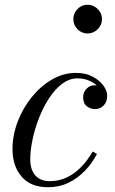

<svg xmlns="http://www.w3.org/2000/svg" viewBox="-20 -776 482 806"><path d="M181 10Q109 10 70.8 -34.5Q32.5 -79 32.5 -150Q32.5 -208 54 -264.8Q75.5 -321.5 113 -368Q150.5 -414.5 198.2 -442.2Q246 -470 299 -470Q340 -470 369.2 -454.2Q398.5 -438.5 414.2 -416.5Q430 -394.5 430 -375Q430 -348.5 415.2 -333.2Q400.5 -318 378.5 -318Q360 -318 344.5 -330Q329 -342 329 -368Q329 -388.5 343 -403.2Q357 -418 376 -418Q390.5 -418 402.5 -414.5Q414.5 -411 421.8 -401.8Q429 -392.5 429 -375H410Q410 -390.5 396 -407.2Q382 -424 358.5 -435.5Q335 -447 305.5 -447Q271.5 -447 241.2 -424.5Q211 -402 186.5 -364.5Q162 -327 144.2 -282Q126.5 -237 116.8 -191Q107 -145 107 -106.5Q107 -64 128.2 -39.8Q149.5 -15.5 188 -15.5Q228 -15.5 261.2 -31.5Q294.5 -47.5 321.5 -75.8Q348.5 -104 369 -140L387 -129.5Q367.5 -92 337.5 -60.2Q307.5 -28.5 268.2 -9.2Q229 10 181 10ZM347.5 -635.5Q331 -635.5 317.5 -643.8Q304 -652 296 -665.8Q288 -679.5 288 -696Q288 -712.5 296 -726Q304 -739.5 317.5 -747.8Q331 -756 347.5 -756Q364 -756 377.8 -747.8Q391.5 -739.5 399.8 -726Q408 -712.5 408 -696Q408 -679.5 399.8 -665.8Q391.5 -652 377.8 -643.8Q364 -635.5 347.5 -635.5Z"/></svg>

Font: Bodoni Moda 11pt
Style: Italic
Weight: 400
Italic angle: -13°
Version: Version 2.004